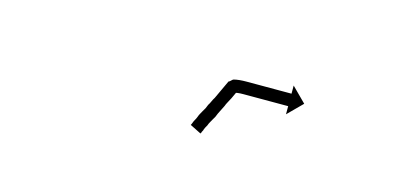

<svg xmlns="http://www.w3.org/2000/svg" viewBox="-29 -656 608 297"><g transform="rotate(15 275.0 -507.5)"><path d="M279 -464Q280 -466 281 -469Q284 -474 285 -477Q286 -480 287.5 -482.5Q289 -485 290 -487Q292 -490 293.5 -493Q295 -496 296 -499Q298 -502 299.5 -505.5Q301 -509 303 -512Q305 -516 306.5 -519.5Q308 -523 310 -527Q312 -531 313.5 -534.5Q315 -538 317 -542Q318 -542 320 -544Q323 -547 324 -547Q332 -549 344 -549Q352 -549 360 -549Q369 -549 375 -549Q383 -549 388 -549Q394 -549 400 -549Q404 -549 408 -549Q412 -549 414 -549Q415 -549 415.5 -549Q416 -549 416 -549V-562L439 -539L416 -516V-529Q415 -529 414 -529Q411 -529 408 -529Q404 -529 400 -529Q394 -529 388 -529Q383 -529 375 -529Q369 -529 360 -529Q352 -529 344 -529Q334 -529 329 -527Q328 -527 332 -530Q336 -533 335 -533Q333 -529 331.5 -525.5Q330 -522 328 -518Q326 -514 324 -510.5Q322 -507 321 -504Q319 -500 317.5 -497Q316 -494 314 -490Q313 -487 311.5 -484Q310 -481 308 -478Q307 -476 305.5 -473.5Q304 -471 303 -468Q300 -463 299 -460Q299 -459 298 -457.5Q297 -456 297 -455Q296 -454 296 -453L278 -462Q279 -464 279 -464Z"/></g></svg>

Font: FRB American Cursive Just Arrows Light
Style: Italic
Weight: 300
Italic angle: -25°
Version: Version 2.0;Modular Font Editor K font №1